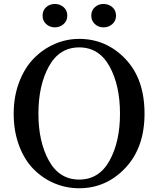

<svg xmlns="http://www.w3.org/2000/svg" viewBox="-20 -956 818 993"><path d="M200.2 -875Q200.2 -902.3 218.8 -918.9Q237.3 -935.5 263.7 -935.5Q290 -935.5 309.1 -918.9Q328.1 -902.3 328.1 -875Q328.1 -848.6 309.1 -831.5Q290 -814.5 263.7 -814.5Q237.3 -814.5 218.8 -831.5Q200.2 -848.6 200.2 -875ZM514.6 -814.5Q489.3 -814.5 470.7 -831.5Q452.1 -848.6 452.1 -875Q452.1 -902.3 470.7 -918.9Q489.3 -935.5 514.6 -935.5Q542 -935.5 561 -918.9Q580.1 -902.3 580.1 -875Q580.1 -848.6 561 -831.5Q542 -814.5 514.6 -814.5ZM178.7 -368.2Q178.7 -222.7 232.9 -125Q287.1 -27.3 389.6 -27.3Q492.2 -27.3 546.4 -125Q600.6 -222.7 600.6 -368.2Q600.6 -514.6 546.4 -612.8Q492.2 -710.9 389.6 -710.9Q287.1 -710.9 232.9 -612.8Q178.7 -514.6 178.7 -368.2ZM389.6 -754.9Q529.3 -754.9 628.4 -651.4Q727.5 -547.9 727.5 -368.2Q727.5 -192.4 628.4 -87.4Q529.3 17.6 389.6 17.6Q322.3 17.6 261.7 -7.8Q201.2 -33.2 153.8 -81.1Q106.4 -128.9 78.6 -203.1Q50.8 -277.3 50.8 -368.2Q50.8 -457 79.1 -531.2Q107.4 -605.5 154.8 -653.8Q202.1 -702.1 262.7 -728.5Q323.2 -754.9 389.6 -754.9Z"/></svg>

Font: GenYoMin TW TTF SemiBold
Style: Regular
Weight: 600
Version: Version 1.300